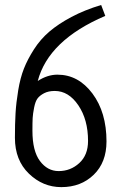

<svg xmlns="http://www.w3.org/2000/svg" viewBox="-20 -727 487 772"><path d="M386.7 -707 403.3 -663.1Q174.8 -565.4 131.8 -401.4Q170.9 -426.8 210.9 -426.8Q294.9 -426.8 351.6 -351.1Q408.2 -275.4 408.2 -158.2Q408.2 -74.2 356.9 -24.4Q305.7 25.4 226.6 25.4Q152.3 25.4 96.2 -28.8Q40 -83 40 -172.9Q40 -229.5 42.5 -271.5Q44.9 -313.5 53.2 -363.8Q61.5 -414.1 76.2 -451.2Q90.8 -488.3 116.7 -528.8Q142.6 -569.3 178.7 -600.1Q214.8 -630.9 267.1 -658.7Q319.3 -686.5 386.7 -707ZM110.4 -201.2Q110.4 -120.1 140.6 -79.6Q170.9 -39.1 215.8 -39.1Q263.7 -39.1 298.8 -71.3Q334 -103.5 334 -160.2Q334 -246.1 294.9 -303.7Q255.9 -361.3 200.2 -361.3Q174.8 -361.3 157.2 -352.1Q139.6 -342.8 130.9 -331.1Q122.1 -319.3 117.2 -294.4Q112.3 -269.5 111.3 -252.4Q110.4 -235.4 110.4 -201.2Z"/></svg>

Font: Neucha
Style: Regular
Weight: 400
Designer: Jovanny Lemonad
Foundry: Jovanny Lemonad
Version: Version 001.001